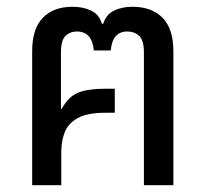

<svg xmlns="http://www.w3.org/2000/svg" viewBox="-20 -547 606 567"><path d="M75 0V-396Q75 -462 106.5 -494.5Q138 -527 194 -527Q226 -527 249.5 -515.5Q273 -504 281 -477H285Q293 -504 316.5 -515.5Q340 -527 371 -527Q428 -527 460 -494.5Q492 -462 492 -396V0H405V-392Q405 -428 391 -441Q377 -454 356 -454Q312 -454 307 -398H257Q252 -454 207 -454Q187 -454 173.5 -441Q160 -428 160 -392V-226L162 -225Q182 -262 211 -273.5Q240 -285 291 -285H319V-214H291Q237 -214 209 -198Q181 -182 171 -156Q161 -130 161 -98V0Z"/></svg>

Font: Noto Sans Thai UI SemCond
Style: Regular
Weight: 400
Width: 4
Designer: Monotype Design Team
Foundry: Monotype Imaging Inc.
Version: Version 2.000